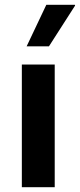

<svg xmlns="http://www.w3.org/2000/svg" viewBox="-20 -780 333 800"><path d="M71 0V-511H208V0ZM91 -587 173 -760H292L293 -757L184 -587Z"/></svg>

Font: Chivo SemiBold
Style: Regular
Weight: 600
Designer: Hector Gatti
Foundry: Omnibus-Type
Version: Version 2.002